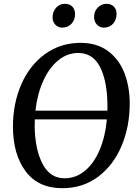

<svg xmlns="http://www.w3.org/2000/svg" viewBox="-20 -978 729 1008"><path d="M661 -435Q661 -313 618 -211.5Q575 -110 495 -50Q415 10 307 10Q180 10 114 -79.5Q48 -169 48 -313Q48 -435 92 -535.5Q136 -636 217 -694.5Q298 -753 403 -753Q489 -753 547 -710Q605 -667 633 -595Q661 -523 661 -435ZM544 -431Q542 -557 504 -628.5Q466 -700 391 -700Q333 -700 285.5 -661Q238 -622 207 -553.5Q176 -485 166 -397H544ZM162 -314Q164 -193 203.5 -117.5Q243 -42 319 -42Q378 -42 425.5 -81Q473 -120 503 -190.5Q533 -261 541 -351H163Q162 -339 162 -314ZM256 -887Q256 -917 274.5 -937.5Q293 -958 320 -958Q346 -958 360 -943Q374 -928 374 -904Q374 -873 355 -853Q336 -833 306 -833Q285 -833 270.5 -848.5Q256 -864 256 -887ZM474 -889Q474 -919 493.5 -938.5Q513 -958 539 -958Q563 -958 577.5 -943.5Q592 -929 592 -906Q592 -874 573.5 -853.5Q555 -833 525 -833Q503 -833 488.5 -849Q474 -865 474 -889Z"/></svg>

Font: Koeln Type Serif
Style: Italic
Weight: 400
Italic angle: -8°
Designer: Eben Sorkin
Foundry: Eben Sorkin
Version: Version 2.002